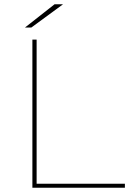

<svg xmlns="http://www.w3.org/2000/svg" viewBox="-20 -887 620 907"><path d="M133 0V-700H153V-19H570V0ZM98 -757 238 -867H278L128 -757Z"/></svg>

Font: Montserrat Alternates Thin
Style: Regular
Weight: 100
Designer: Julieta Ulanovsky
Foundry: Julieta Ulanovsky
Version: Version 9.000